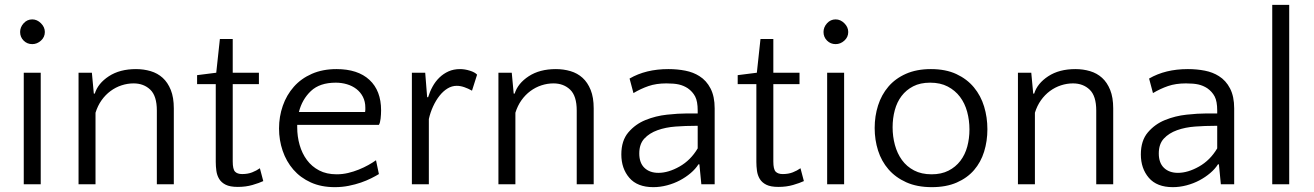

<svg xmlns="http://www.w3.org/2000/svg" viewBox="-20 -760 5422 792"><path d="M148 0H78V-460H148ZM63 -628Q63 -648 77.5 -664Q92 -680 113 -680Q133 -680 149 -664Q165 -648 165 -628Q165 -607 149 -592.5Q133 -578 113 -578Q92 -578 77.5 -592.5Q63 -607 63 -628Z M627 0V-304Q627 -364 600 -390Q573 -416 531 -416Q506 -416 481.5 -408Q457 -400 436 -384.5Q415 -369 399 -346.5Q383 -324 374 -295V0H304V-460H359L367 -374H371Q384 -416 429 -445.5Q474 -475 541 -475Q573 -475 601.5 -466.5Q630 -458 651 -439Q672 -420 684.5 -389Q697 -358 697 -313V0Z M870 -413H793V-450L872 -460L887 -599H940V-460H1048V-413H940V-94Q940 -62 949.5 -52Q959 -42 979 -42Q1002 -42 1020 -49Q1038 -56 1052 -66L1066 -13Q1049 -5 1021.5 3Q994 11 961 11Q929 11 911 2Q893 -7 884 -22Q875 -37 872.5 -55.5Q870 -74 870 -92Z M1368 -475Q1456 -475 1504 -430.5Q1552 -386 1552 -305Q1552 -288 1550 -270.5Q1548 -253 1543 -245H1206V-235Q1206 -197 1216 -162Q1226 -127 1246 -100Q1266 -73 1296.5 -57Q1327 -41 1369 -41Q1393 -41 1416 -46.5Q1439 -52 1460 -60.5Q1481 -69 1499 -79Q1517 -89 1531 -99L1543 -42Q1530 -34 1511 -24.5Q1492 -15 1469 -7Q1446 1 1418.5 6.5Q1391 12 1361 12Q1305 12 1262 -7.5Q1219 -27 1190 -60.5Q1161 -94 1146 -138Q1131 -182 1131 -230Q1131 -279 1146.5 -323.5Q1162 -368 1192 -402Q1222 -436 1266.5 -455.5Q1311 -475 1368 -475ZM1365 -419Q1299 -419 1262.5 -384.5Q1226 -350 1213 -298H1486Q1487 -303 1487 -307Q1487 -311 1487 -316Q1487 -341 1477 -360.5Q1467 -380 1450 -393Q1433 -406 1411 -412.5Q1389 -419 1365 -419Z M1927 -386Q1911 -395 1895 -400.5Q1879 -406 1864 -406Q1844 -406 1826 -395Q1808 -384 1793 -365Q1778 -346 1766.5 -321Q1755 -296 1749 -269V0H1679V-460H1734L1742 -359H1746Q1753 -382 1764.5 -403Q1776 -424 1792.5 -440Q1809 -456 1830 -465.5Q1851 -475 1878 -475Q1897 -475 1918 -468.5Q1939 -462 1948 -452Z M2359 0V-304Q2359 -364 2332 -390Q2305 -416 2263 -416Q2238 -416 2213.5 -408Q2189 -400 2168 -384.5Q2147 -369 2131 -346.5Q2115 -324 2106 -295V0H2036V-460H2091L2099 -374H2103Q2116 -416 2161 -445.5Q2206 -475 2273 -475Q2305 -475 2333.5 -466.5Q2362 -458 2383 -439Q2404 -420 2416.5 -389Q2429 -358 2429 -313V0Z M2873 0 2865 -82H2861Q2849 -63 2829 -46Q2809 -29 2784.5 -16Q2760 -3 2731.5 4.5Q2703 12 2675 12Q2609 12 2576 -26.5Q2543 -65 2543 -123Q2543 -180 2572 -214Q2601 -248 2643 -265Q2685 -282 2731.5 -287Q2778 -292 2813 -292H2858V-304Q2858 -342 2847.5 -362Q2837 -382 2817 -396Q2800 -407 2780.5 -411.5Q2761 -416 2729 -416Q2687 -416 2655 -405Q2623 -394 2593 -376L2577 -436Q2644 -475 2737 -475Q2774 -475 2807 -468.5Q2840 -462 2865 -446Q2894 -428 2911 -395Q2928 -362 2928 -313V0ZM2696 -47Q2737 -47 2783 -73Q2829 -99 2858 -148V-241H2849Q2808 -241 2767 -238Q2726 -235 2692.5 -223Q2659 -211 2638 -188.5Q2617 -166 2617 -127Q2617 -88 2638.5 -67.5Q2660 -47 2696 -47Z M3100 -413H3023V-450L3102 -460L3117 -599H3170V-460H3278V-413H3170V-94Q3170 -62 3179.5 -52Q3189 -42 3209 -42Q3232 -42 3250 -49Q3268 -56 3282 -66L3296 -13Q3279 -5 3251.5 3Q3224 11 3191 11Q3159 11 3141 2Q3123 -7 3114 -22Q3105 -37 3102.5 -55.5Q3100 -74 3100 -92Z M3462 0H3392V-460H3462ZM3377 -628Q3377 -648 3391.5 -664Q3406 -680 3427 -680Q3447 -680 3463 -664Q3479 -648 3479 -628Q3479 -607 3463 -592.5Q3447 -578 3427 -578Q3406 -578 3391.5 -592.5Q3377 -607 3377 -628Z M3820 -475Q3881 -475 3925 -454.5Q3969 -434 3997.5 -399.5Q4026 -365 4039.5 -320.5Q4053 -276 4053 -227Q4053 -178 4039.5 -134.5Q4026 -91 3998 -58.5Q3970 -26 3926.5 -7Q3883 12 3824 12Q3763 12 3718.5 -8Q3674 -28 3645 -61.5Q3616 -95 3602 -139Q3588 -183 3588 -232Q3588 -281 3602 -325Q3616 -369 3644.5 -402.5Q3673 -436 3717 -455.5Q3761 -475 3820 -475ZM3823 -41Q3863 -41 3892.5 -56Q3922 -71 3941.5 -96.5Q3961 -122 3970 -155.5Q3979 -189 3979 -226Q3979 -264 3969.5 -299Q3960 -334 3940 -360.5Q3920 -387 3889.5 -403Q3859 -419 3817 -419Q3776 -419 3747 -404Q3718 -389 3699 -364Q3680 -339 3671 -305.5Q3662 -272 3662 -235Q3662 -197 3671.5 -162Q3681 -127 3700.5 -100Q3720 -73 3750.5 -57Q3781 -41 3823 -41Z M4502 0V-304Q4502 -364 4475 -390Q4448 -416 4406 -416Q4381 -416 4356.5 -408Q4332 -400 4311 -384.5Q4290 -369 4274 -346.5Q4258 -324 4249 -295V0H4179V-460H4234L4242 -374H4246Q4259 -416 4304 -445.5Q4349 -475 4416 -475Q4448 -475 4476.5 -466.5Q4505 -458 4526 -439Q4547 -420 4559.5 -389Q4572 -358 4572 -313V0Z M5016 0 5008 -82H5004Q4992 -63 4972 -46Q4952 -29 4927.5 -16Q4903 -3 4874.5 4.5Q4846 12 4818 12Q4752 12 4719 -26.5Q4686 -65 4686 -123Q4686 -180 4715 -214Q4744 -248 4786 -265Q4828 -282 4874.5 -287Q4921 -292 4956 -292H5001V-304Q5001 -342 4990.5 -362Q4980 -382 4960 -396Q4943 -407 4923.5 -411.5Q4904 -416 4872 -416Q4830 -416 4798 -405Q4766 -394 4736 -376L4720 -436Q4787 -475 4880 -475Q4917 -475 4950 -468.5Q4983 -462 5008 -446Q5037 -428 5054 -395Q5071 -362 5071 -313V0ZM4839 -47Q4880 -47 4926 -73Q4972 -99 5001 -148V-241H4992Q4951 -241 4910 -238Q4869 -235 4835.5 -223Q4802 -211 4781 -188.5Q4760 -166 4760 -127Q4760 -88 4781.5 -67.5Q4803 -47 4839 -47Z M5298 0H5228V-740H5298Z"/></svg>

Font: Quattrocento Sans
Style: Regular
Weight: 400
Designer: Pablo Impallari
Foundry: Pablo Impallari, Igino Marini, Brenda Gallo
Version: Version 2.000